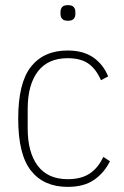

<svg xmlns="http://www.w3.org/2000/svg" viewBox="-20 -717 483 749"><path d="M244 12Q151 12 101 -51Q51 -114 51 -254Q51 -394 101 -457Q151 -520 244 -520Q304 -520 343 -493.5Q382 -467 402 -419L374 -404Q354 -449 324 -469.5Q294 -490 244 -490Q167 -490 127.5 -438Q88 -386 88 -292V-216Q88 -122 127.5 -70Q167 -18 244 -18Q297 -18 330 -40Q363 -62 383 -105L409 -88Q386 -42 346.5 -15Q307 12 244 12ZM245 -636Q229 -636 222.5 -643.5Q216 -651 216 -662V-671Q216 -682 222.5 -689.5Q229 -697 245 -697Q261 -697 267.5 -689.5Q274 -682 274 -671V-662Q274 -651 267.5 -643.5Q261 -636 245 -636Z"/></svg>

Font: IBM Plex Sans Condensed ExtraLight
Style: Regular
Weight: 200
Width: 3
Designer: Mike Abbink, Paul van der Laan, Pieter van Rosmalen
Foundry: Bold Monday
Version: Version 1.3